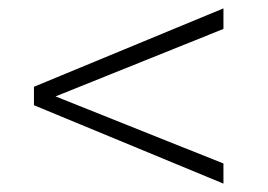

<svg xmlns="http://www.w3.org/2000/svg" viewBox="-20 -580 640 458"><path d="M513 -560V-511L95 -343V-357L513 -190V-142L61 -329V-373Z"/></svg>

Font: SUSE Thin ExtraLight
Style: Regular
Weight: 250
Version: Version 1.000